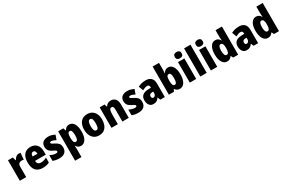

<svg xmlns="http://www.w3.org/2000/svg" viewBox="195 -2512 6716 4487"><g transform="rotate(-30 3552.5 -268.0)"><path d="M348 -563Q372 -563 397 -557L383 -381Q373 -384 360 -385.5Q347 -387 328 -387Q284 -387 256 -362Q228 -337 228 -276V0H56V-553H186L211 -465H220Q231 -489 250 -511.5Q269 -534 294 -548.5Q319 -563 348 -563Z M660 -562Q766 -562 826 -497.5Q886 -433 886 -310V-225H597Q598 -121 700 -121Q742 -121 778.5 -131Q815 -141 856 -164V-30Q784 10 676 10Q554 10 490 -61Q426 -132 426 -274Q426 -416 487.5 -489Q549 -562 660 -562ZM665 -436Q637 -436 618 -414Q599 -392 598 -341H729Q728 -388 711.5 -412Q695 -436 665 -436Z M1325 -170Q1325 -84 1274 -37Q1223 10 1121 10Q1074 10 1032.5 3Q991 -4 950 -21V-174Q987 -154 1029.5 -141.5Q1072 -129 1107 -129Q1158 -129 1158 -160Q1158 -170 1151.5 -178.5Q1145 -187 1124.5 -199Q1104 -211 1063 -230Q1006 -257 977.5 -297.5Q949 -338 949 -400Q949 -479 1001 -521Q1053 -563 1145 -563Q1191 -563 1233 -551Q1275 -539 1318 -516L1274 -393Q1244 -410 1211.5 -422Q1179 -434 1152 -434Q1113 -434 1113 -409Q1113 -400 1119 -392.5Q1125 -385 1144 -374.5Q1163 -364 1202 -343Q1260 -315 1292.5 -276Q1325 -237 1325 -170Z M1707 -563Q1789 -563 1835.5 -487.5Q1882 -412 1882 -276Q1882 -140 1834 -65Q1786 10 1708 10Q1664 10 1633 -9.5Q1602 -29 1581 -65H1576Q1578 -34 1579.5 -9Q1581 16 1581 36V240H1409V-553H1548L1573 -482H1581Q1606 -527 1635 -545Q1664 -563 1707 -563ZM1647 -423Q1611 -423 1596 -391.5Q1581 -360 1581 -290V-264Q1581 -198 1596 -166Q1611 -134 1647 -134Q1678 -134 1693 -168.5Q1708 -203 1708 -275Q1708 -352 1692.5 -387.5Q1677 -423 1647 -423Z M2438 -278Q2438 -200 2413 -134.5Q2388 -69 2334 -29.5Q2280 10 2195 10Q2116 10 2062 -29Q2008 -68 1980.5 -133.5Q1953 -199 1953 -278Q1953 -362 1979.5 -426Q2006 -490 2060.5 -526.5Q2115 -563 2197 -563Q2269 -563 2323 -529.5Q2377 -496 2407.5 -432.5Q2438 -369 2438 -278ZM2127 -277Q2127 -203 2143.5 -165Q2160 -127 2196 -127Q2234 -127 2249 -165Q2264 -203 2264 -278Q2264 -352 2249 -389Q2234 -426 2196 -426Q2160 -426 2143.5 -389Q2127 -352 2127 -277Z M2830 -563Q2907 -563 2951.5 -511.5Q2996 -460 2996 -360V0H2824V-306Q2824 -361 2813 -389Q2802 -417 2770 -417Q2729 -417 2715 -378Q2701 -339 2701 -249V0H2529V-553H2662L2683 -483H2691Q2734 -563 2830 -563Z M3457 -170Q3457 -84 3406 -37Q3355 10 3253 10Q3206 10 3164.5 3Q3123 -4 3082 -21V-174Q3119 -154 3161.5 -141.5Q3204 -129 3239 -129Q3290 -129 3290 -160Q3290 -170 3283.5 -178.5Q3277 -187 3256.5 -199Q3236 -211 3195 -230Q3138 -257 3109.5 -297.5Q3081 -338 3081 -400Q3081 -479 3133 -521Q3185 -563 3277 -563Q3323 -563 3365 -551Q3407 -539 3450 -516L3406 -393Q3376 -410 3343.5 -422Q3311 -434 3284 -434Q3245 -434 3245 -409Q3245 -400 3251 -392.5Q3257 -385 3276 -374.5Q3295 -364 3334 -343Q3392 -315 3424.5 -276Q3457 -237 3457 -170Z M3775 -563Q3865 -563 3917 -513Q3969 -463 3969 -363V0H3847L3817 -73H3813Q3784 -30 3750 -10Q3716 10 3658 10Q3610 10 3578.5 -14Q3547 -38 3531 -78.5Q3515 -119 3515 -169Q3515 -258 3567 -301.5Q3619 -345 3719 -349L3797 -352V-364Q3797 -432 3740 -432Q3687 -432 3609 -391L3563 -513Q3606 -537 3659 -550Q3712 -563 3775 -563ZM3763 -245Q3687 -242 3687 -177Q3687 -121 3732 -121Q3759 -121 3778.5 -143Q3798 -165 3798 -200V-247Z M4250 -588Q4250 -568 4248.5 -541.5Q4247 -515 4244 -482H4250Q4272 -522 4303.5 -542.5Q4335 -563 4379 -563Q4457 -563 4504 -488Q4551 -413 4551 -278Q4551 -142 4503.5 -66Q4456 10 4374 10Q4330 10 4303.5 -5.5Q4277 -21 4250 -54H4241L4215 0H4078V-760H4250ZM4316 -420Q4282 -420 4266 -390.5Q4250 -361 4250 -297V-267Q4250 -196 4265.5 -163.5Q4281 -131 4318 -131Q4377 -131 4377 -280Q4377 -420 4316 -420Z M4729 -776Q4773 -776 4797 -756Q4821 -736 4821 -691Q4821 -646 4796.5 -626.5Q4772 -607 4729 -607Q4687 -607 4662.5 -626.5Q4638 -646 4638 -691Q4638 -736 4661.5 -756Q4685 -776 4729 -776ZM4815 -553V0H4643V-553Z M5099 0H4927V-760H5099Z M5297 -776Q5341 -776 5365 -756Q5389 -736 5389 -691Q5389 -646 5364.5 -626.5Q5340 -607 5297 -607Q5255 -607 5230.5 -626.5Q5206 -646 5206 -691Q5206 -736 5229.5 -756Q5253 -776 5297 -776ZM5383 -553V0H5211V-553Z M5651 10Q5570 10 5522.5 -66Q5475 -142 5475 -277Q5475 -413 5522.5 -488Q5570 -563 5650 -563Q5694 -563 5725 -542.5Q5756 -522 5778 -482H5783Q5780 -514 5778 -544Q5776 -574 5776 -596V-760H5948V0H5814L5785 -59H5776Q5752 -25 5724 -7.5Q5696 10 5651 10ZM5712 -130Q5749 -130 5765 -162Q5781 -194 5782 -263V-289Q5782 -355 5766 -387Q5750 -419 5712 -419Q5682 -419 5665.5 -384Q5649 -349 5649 -278Q5649 -202 5666 -166Q5683 -130 5712 -130Z M6293 -563Q6383 -563 6435 -513Q6487 -463 6487 -363V0H6365L6335 -73H6331Q6302 -30 6268 -10Q6234 10 6176 10Q6128 10 6096.5 -14Q6065 -38 6049 -78.5Q6033 -119 6033 -169Q6033 -258 6085 -301.5Q6137 -345 6237 -349L6315 -352V-364Q6315 -432 6258 -432Q6205 -432 6127 -391L6081 -513Q6124 -537 6177 -550Q6230 -563 6293 -563ZM6281 -245Q6205 -242 6205 -177Q6205 -121 6250 -121Q6277 -121 6296.5 -143Q6316 -165 6316 -200V-247Z M6752 10Q6671 10 6623.5 -66Q6576 -142 6576 -277Q6576 -413 6623.5 -488Q6671 -563 6751 -563Q6795 -563 6826 -542.5Q6857 -522 6879 -482H6884Q6881 -514 6879 -544Q6877 -574 6877 -596V-760H7049V0H6915L6886 -59H6877Q6853 -25 6825 -7.5Q6797 10 6752 10ZM6813 -130Q6850 -130 6866 -162Q6882 -194 6883 -263V-289Q6883 -355 6867 -387Q6851 -419 6813 -419Q6783 -419 6766.5 -384Q6750 -349 6750 -278Q6750 -202 6767 -166Q6784 -130 6813 -130Z"/></g></svg>

Font: Noto Sans Bengali Condensed Black
Style: Regular
Weight: 900
Width: 3
Designer: Joana Ranito - Universal Thirst; Jelle Bosma - Monotype Design Team
Foundry: Universal Thirst ehf.
Version: Version 3.000; ttfautohint (v1.8.4.7-5d5b)